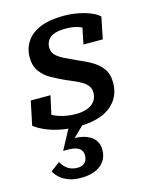

<svg xmlns="http://www.w3.org/2000/svg" viewBox="-121 -626 762 969"><g transform="rotate(-15 260.0 -141.5)"><path d="M238 11Q184 11 140 2Q96 -7 63 -22Q30 -37 10 -53L36 -178H139L109 -41Q91 -49 84 -59Q77 -69 78.5 -81.5Q80 -94 87 -106Q99 -91 122 -79Q145 -67 175.5 -60Q206 -53 241 -53Q273 -53 298 -62Q323 -71 337.5 -89.5Q352 -108 352 -136Q352 -155 342 -169Q332 -183 314.5 -194Q297 -205 275.5 -214Q254 -223 231 -233Q196 -249 163 -267.5Q130 -286 108.5 -315Q87 -344 87 -389Q87 -437 112 -473Q137 -509 185 -528.5Q233 -548 304 -548Q349 -548 386.5 -540Q424 -532 451 -520Q478 -508 490 -495L467 -382H366L388 -489Q399 -489 408.5 -481Q418 -473 422.5 -460.5Q427 -448 423 -434Q412 -449 394.5 -460Q377 -471 353.5 -477Q330 -483 299 -483Q244 -483 219.5 -463.5Q195 -444 195 -411Q195 -387 211.5 -371Q228 -355 254.5 -342Q281 -329 312 -315Q348 -300 382.5 -281Q417 -262 439 -233Q461 -204 461 -159Q461 -105 433.5 -66.5Q406 -28 356 -8.5Q306 11 238 11ZM182 265Q145 265 118.5 255.5Q92 246 74 230.5Q56 215 45 195L93 159Q100 171 110.5 183Q121 195 137.5 203Q154 211 178 211Q204 211 216.5 196.5Q229 182 229 159Q229 145 222 134Q215 123 198 116.5Q181 110 153 110H128L191 -7L270 -5L185 78L190 62Q235 62 264 74Q293 86 307 106.5Q321 127 321 155Q321 191 303 215.5Q285 240 254 252.5Q223 265 182 265Z"/></g></svg>

Font: Roboto Serif Medium
Style: Italic
Weight: 500
Italic angle: -10°
Designer: Greg Gazdowicz
Foundry: Commercial Type
Version: Version 1.008